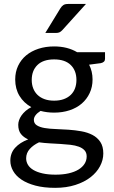

<svg xmlns="http://www.w3.org/2000/svg" viewBox="-20 -744 560 947"><path d="M247 -247.5Q274 -247.5 294.5 -255Q315 -262.5 329 -276Q343 -289.5 350 -308.2Q357 -327 357 -349.5Q357 -396 328.8 -423.5Q300.5 -451 247 -451Q193 -451 164.8 -423.5Q136.5 -396 136.5 -349.5Q136.5 -327 143.8 -308.2Q151 -289.5 165 -276Q179 -262.5 199.5 -255Q220 -247.5 247 -247.5ZM407.5 27.5Q407.5 9 397 -2.5Q386.5 -14 368.8 -20.5Q351 -27 327.5 -29.8Q304 -32.5 277.8 -34Q251.5 -35.5 224.5 -37Q197.5 -38.5 172.5 -42Q144.5 -29 126.8 -9.2Q109 10.5 109 37Q109 54 117.8 68.8Q126.5 83.5 144.5 94.2Q162.5 105 189.8 111.2Q217 117.5 254 117.5Q290 117.5 318.5 111Q347 104.5 366.8 92.5Q386.5 80.5 397 64Q407.5 47.5 407.5 27.5ZM498 -486.5V-453.5Q498 -437 477 -432.5L419.5 -425Q436.5 -392 436.5 -352Q436.5 -315 422.2 -284.8Q408 -254.5 383 -233Q358 -211.5 323 -200Q288 -188.5 247 -188.5Q211.5 -188.5 180 -197Q164 -187 155.5 -175.8Q147 -164.5 147 -153Q147 -135 161.8 -125.8Q176.5 -116.5 200.5 -112.5Q224.5 -108.5 255.2 -107.5Q286 -106.5 318.2 -104.2Q350.5 -102 381.2 -96.5Q412 -91 436 -78.5Q460 -66 474.8 -44Q489.5 -22 489.5 13Q489.5 45.5 473.2 76Q457 106.5 426.5 130.2Q396 154 351.8 168.2Q307.5 182.5 252 182.5Q196.5 182.5 155 171.5Q113.5 160.5 86 142Q58.5 123.5 44.8 99.2Q31 75 31 48.5Q31 11 54.5 -15Q78 -41 119 -56.5Q96.5 -66.5 83.2 -83.2Q70 -100 70 -128.5Q70 -139.5 74 -151.2Q78 -163 86.2 -174.8Q94.5 -186.5 106.5 -197Q118.5 -207.5 134.5 -215.5Q97 -236.5 76 -271.2Q55 -306 55 -352Q55 -389 69.2 -419.2Q83.5 -449.5 109 -470.8Q134.5 -492 169.8 -503.5Q205 -515 247 -515Q280 -515 308.5 -507.8Q337 -500.5 360.5 -486.5ZM404 -724.5 287.5 -595.5Q280.5 -588 273.8 -584.8Q267 -581.5 256.5 -581.5H203.5L277.5 -702.5Q284.5 -714 292.8 -719.2Q301 -724.5 317 -724.5Z"/></svg>

Font: Lato-Regular
Style: Regular
Weight: 400
Designer: Lukasz Dziedzic with Adam Twardoch and Botio Nikoltchev
Foundry: tyPoland Lukasz Dziedzic
Version: Version 2.015; 2015-08-06; http://www.latofonts.com/